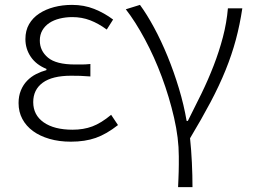

<svg xmlns="http://www.w3.org/2000/svg" viewBox="-20 -567 1035 786"><path d="M270 13Q222 13 182.5 1.5Q143 -10 115 -30.5Q87 -51 71.5 -80Q56 -109 56 -145Q56 -174 65.5 -197Q75 -220 91 -236.5Q107 -253 127.5 -263.5Q148 -274 170 -280V-285Q128 -302 106 -334.5Q84 -367 84 -407Q84 -442 99 -468Q114 -494 140.5 -511.5Q167 -529 201.5 -538Q236 -547 275 -547Q324 -547 365.5 -530.5Q407 -514 443 -487L417 -446Q383 -471 349 -484Q315 -497 276 -497Q249 -497 224.5 -491Q200 -485 182 -473Q164 -461 153.5 -443Q143 -425 143 -401Q143 -359 176.5 -331Q210 -303 287 -303Q302 -303 316 -303Q330 -303 350 -305V-254Q327 -256 308.5 -256.5Q290 -257 271 -257Q194 -257 155 -228.5Q116 -200 116 -149Q116 -96 159 -66Q202 -36 277 -36Q322 -36 358 -49.5Q394 -63 435 -97L463 -55Q416 -18 372 -2.5Q328 13 270 13Z M709 199Q710 180 710.5 165Q711 150 711.5 136Q712 122 712 107.5Q712 93 712 73Q712 -1 692.5 -85.5Q673 -170 642.5 -252Q612 -334 573 -406.5Q534 -479 495 -529L553 -547Q581 -509 610.5 -454.5Q640 -400 666 -336.5Q692 -273 712.5 -205Q733 -137 744 -72H749Q777 -127 804.5 -183.5Q832 -240 854.5 -298Q877 -356 892.5 -415Q908 -474 913 -533H972Q962 -466 945.5 -404.5Q929 -343 903.5 -280Q878 -217 842 -149Q806 -81 758 -1Q763 46 765.5 98.5Q768 151 768 199H709Z"/></svg>

Font: SpoqaHanSansJP-Light
Style: Regular
Weight: 300
Designer: [Source Han Sans]
Ryoko NISHIZUKA  (kana & ideographs); Paul D. Hunt (Latin, Greek & Cyrillic); Wenlong ZHANG  (bopomofo
Foundry: Spoqa (http://bi.spoqa.com)
Version: Version 1.002.20150607